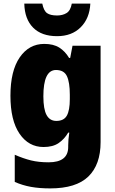

<svg xmlns="http://www.w3.org/2000/svg" viewBox="-20 -807 639 1067"><path d="M226 -563Q277 -563 309.5 -542.5Q342 -522 364 -485H370L383 -553H539V-17Q539 108 471 174Q403 240 259 240Q199 240 152 231.5Q105 223 62 204V53Q110 74 152.5 84.5Q195 95 250 95Q359 95 359 10V1Q359 -13 360.5 -32.5Q362 -52 365 -70H359Q338 -34 306 -12Q274 10 222 10Q139 10 88.5 -64Q38 -138 38 -275Q38 -413 89.5 -488Q141 -563 226 -563ZM291 -418Q221 -418 221 -272Q221 -200 239 -167.5Q257 -135 293 -135Q335 -135 351.5 -164.5Q368 -194 368 -256V-281Q368 -349 352 -383.5Q336 -418 291 -418ZM482 -787Q478 -705 428.5 -655.5Q379 -606 297 -606Q211 -606 164 -653.5Q117 -701 115 -787H215Q223 -747 241.5 -734Q260 -721 297 -721Q328 -721 350 -734.5Q372 -748 379 -787Z"/></svg>

Font: Noto Sans SemiCondensed Black
Style: Regular
Weight: 900
Width: 4
Designer: Monotype Design Team
Foundry: Monotype Imaging Inc.
Version: Version 2.013; ttfautohint (v1.8.4.7-5d5b)